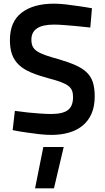

<svg xmlns="http://www.w3.org/2000/svg" viewBox="-20 -724 571 1046"><path d="M472 -574Q432 -578 395 -582Q363 -585 329.5 -587.5Q296 -590 274 -590Q151 -590 151 -508Q151 -486 158 -471Q165 -456 182.5 -444.5Q200 -433 228.5 -423Q257 -413 301 -401Q355 -385 392 -368.5Q429 -352 452.5 -329.5Q476 -307 486 -275.5Q496 -244 496 -199Q496 -145 479 -105.5Q462 -66 430.5 -40Q399 -14 355.5 -1.5Q312 11 260 11Q231 11 194.5 7Q158 3 126 -2Q88 -7 49 -15L61 -120Q97 -115 133 -111Q164 -108 198 -105.5Q232 -103 259 -103Q321 -103 349.5 -124Q378 -145 378 -196Q378 -216 372 -231Q366 -246 351 -257Q336 -268 310.5 -277.5Q285 -287 246 -297Q190 -312 149.5 -329Q109 -346 83.5 -370Q58 -394 46 -426.5Q34 -459 34 -506Q34 -606 98 -655Q162 -704 274 -704Q303 -704 338.5 -700Q374 -696 406 -691Q443 -686 481 -679ZM216 77H327L274 302H171Z"/></svg>

Font: Panefresco 800wt
Style: Regular
Weight: 800
Designer: Campivisivi
Foundry: Campivisivi & Chank Co
Version: Version 1.001